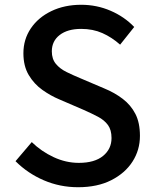

<svg xmlns="http://www.w3.org/2000/svg" viewBox="-20 -770 648 804"><path d="M307 14Q231 14 163.5 -15Q96 -44 45 -95L113 -175Q153 -136 204.5 -112Q256 -88 310 -88Q376 -88 411.5 -117Q447 -146 447 -192Q447 -226 432 -246.5Q417 -267 390.5 -281Q364 -295 330 -310L228 -354Q192 -369 157.5 -393.5Q123 -418 100.5 -455.5Q78 -493 78 -547Q78 -605 109 -651Q140 -697 195 -723.5Q250 -750 320 -750Q385 -750 443 -725Q501 -700 542 -657L483 -583Q448 -614 408.5 -631.5Q369 -649 320 -649Q263 -649 230 -623.5Q197 -598 197 -555Q197 -523 214 -502.5Q231 -482 258.5 -468.5Q286 -455 315 -443L416 -400Q460 -382 494 -356Q528 -330 547 -293Q566 -256 566 -201Q566 -142 535 -93.5Q504 -45 446 -15.5Q388 14 307 14Z"/></svg>

Font: Noto Sans JP Thin Medium
Style: Regular
Weight: 500
Version: Version 2.004-H2;hotconv 1.0.118;makeotfexe 2.5.65603